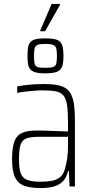

<svg xmlns="http://www.w3.org/2000/svg" viewBox="-20 -943 470 971"><path d="M185 8Q136 8 104 -3Q72 -14 56.5 -45.5Q41 -77 41 -138Q41 -194 52 -225.5Q63 -257 90 -270Q117 -283 166 -283Q179 -283 198.5 -282.5Q218 -282 241 -281Q264 -280 285.5 -279.5Q307 -279 324 -278V-324Q324 -380 319 -412.5Q314 -445 300 -461Q286 -477 260.5 -481.5Q235 -486 193 -486Q176 -486 152.5 -484Q129 -482 106.5 -479.5Q84 -477 67 -473V-506Q98 -512 132 -515Q166 -518 203 -518Q242 -518 269 -513Q296 -508 313.5 -496Q331 -484 341 -462.5Q351 -441 355 -408.5Q359 -376 359 -330V0H332L328 -78H324Q316 -43 296 -24Q276 -5 248 1.5Q220 8 185 8ZM185 -24Q218 -24 242 -28.5Q266 -33 282.5 -46Q299 -59 307 -84Q316 -113 320 -142Q324 -171 324 -210V-251H174Q135 -251 113.5 -243Q92 -235 84 -211Q76 -187 76 -138Q76 -92 84.5 -67.5Q93 -43 117 -33.5Q141 -24 185 -24ZM209 -572Q180 -572 162 -576.5Q144 -581 134.5 -591Q125 -601 122 -618Q119 -635 119 -660Q119 -686 122 -703.5Q125 -721 134.5 -731Q144 -741 162 -745Q180 -749 209 -749Q238 -749 256.5 -745Q275 -741 284.5 -731Q294 -721 297.5 -703.5Q301 -686 301 -660Q301 -635 297.5 -618Q294 -601 284.5 -591Q275 -581 256.5 -576.5Q238 -572 209 -572ZM209 -600Q236 -600 248.5 -604Q261 -608 264.5 -621Q268 -634 268 -660Q268 -685 264.5 -698Q261 -711 248.5 -716Q236 -721 209 -721Q182 -721 170 -716Q158 -711 155 -698Q152 -685 152 -660Q152 -634 155 -621Q158 -608 170 -604Q182 -600 209 -600ZM184 -785V-790L241 -923H283V-918L208 -785Z"/></svg>

Font: Saira Condensed Thin
Style: Regular
Weight: 250
Width: 3
Designer: Hector Gatti with collaboration of the Omnibus-Type team
Foundry: Omnibus-Type
Version: Version 1.101